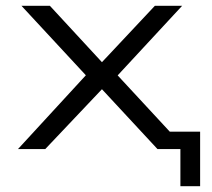

<svg xmlns="http://www.w3.org/2000/svg" viewBox="-20 -514 731 662"><path d="M602 128V0H558V-60H670V128ZM42 0 294 -274 295 -234 54 -494H152L333 -298H330L514 -494H608L369 -236L370 -271L621 0H523L330 -208H333L136 0Z"/></svg>

Font: Nunito Sans 7pt Expanded Light
Style: Regular
Weight: 300
Width: 7
Designer: Vernon Adams
Foundry: Vernon Adams
Version: Version 3.101;gftools[0.9.27]